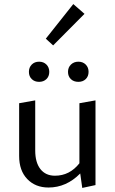

<svg xmlns="http://www.w3.org/2000/svg" viewBox="-20 -916 564 943"><path d="M395 -848 241 -693 205 -726 340 -896ZM208 -527.5Q194 -514 172 -514Q150 -514 136 -527.5Q122 -541 122 -563Q122 -585 136 -599Q150 -613 172 -613Q194 -613 208 -599Q222 -585 222 -563Q222 -541 208 -527.5ZM365 -514Q342 -514 328 -527.5Q314 -541 314 -563Q314 -585 328.5 -599Q343 -613 365 -613Q387 -613 401 -599Q415 -585 415 -563Q415 -541 401 -527.5Q387 -514 365 -514ZM370 -409 449 -423V-7L384 7L374 -64Q306 5 218 5Q154 5 114 -36.5Q74 -78 74 -150V-409L153 -423V-177Q153 -118 178.5 -85.5Q204 -53 250 -53Q322 -53 370 -114Z"/></svg>

Font: EauTestText Medium
Style: Regular
Weight: 500
Designer: Christian Thalmann (Catharsis Fonts)
Version: Version 0.001;PS 000.001;hotconv 1.0.88;makeotf.lib2.5.64775